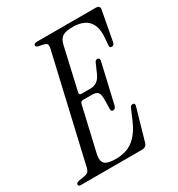

<svg xmlns="http://www.w3.org/2000/svg" viewBox="-207 -833 878 946"><g transform="rotate(-30 231.5 -360.0)"><path d="M-22 0Q-36 0 -36 -10Q-36 -21 -16 -24L4 -27Q26 -30 34.5 -37.5Q43 -45 47 -66L183 -654Q188 -675 183 -682Q178 -689 158 -693L138 -697Q125 -700 125 -708Q125 -720 143 -720H477Q503 -720 498 -697L467 -531Q464 -514 451 -514Q437 -514 439 -527L442 -562Q447 -613 433.5 -642Q420 -671 393.5 -683Q367 -695 332 -695Q292 -695 274 -683.5Q256 -672 249 -643L194 -402Q191 -388 205 -388H256Q300 -388 320 -435L342 -485Q347 -498 358 -498Q364 -498 367.5 -493.5Q371 -489 369 -481L317 -256Q312 -239 300 -239Q288 -239 288 -252L289 -301Q290 -336 280.5 -347Q271 -358 248 -358H198Q183 -358 180 -344L122 -93Q114 -57 129 -41Q144 -25 193 -25Q223 -25 252.5 -34.5Q282 -44 308.5 -71Q335 -98 357 -149L381 -205Q386 -218 397 -218Q412 -218 407 -201L356 -23Q350 0 326 0Z"/></g></svg>

Font: Instrument Serif
Style: Italic
Weight: 400
Italic angle: -13°
Designer: Rodrigo Fuenzalida
Foundry: fragTYPE
Version: Version 1.000; ttfautohint (v1.8.4.7-5d5b);gftools[0.9.27]